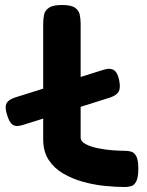

<svg xmlns="http://www.w3.org/2000/svg" viewBox="-20 -740 589 769"><path d="M70 -239Q44 -231 30.5 -240.5Q17 -250 8 -281Q-2 -312 7 -327.5Q16 -343 48 -352L393 -460Q420 -469 435.5 -459.5Q451 -450 457 -420Q464 -388 455 -372.5Q446 -357 417 -348ZM479 9Q443 9 399 4.5Q355 0 312 -12Q269 -24 233 -45Q197 -66 175 -99.5Q153 -133 153 -182V-644Q153 -664 156.5 -681Q160 -698 176 -709Q192 -720 228 -720Q265 -720 280.5 -709Q296 -698 299.5 -681Q303 -664 303 -644V-189Q303 -173 323.5 -162.5Q344 -152 373.5 -146Q403 -140 432 -138Q461 -136 479 -136Q492 -136 504.5 -133Q517 -130 525.5 -115Q534 -100 534 -65Q534 -29 525.5 -13Q517 3 504 6Q491 9 479 9Z"/></svg>

Font: Fredoka Expanded SemiBold
Style: Regular
Weight: 600
Width: 7
Designer: Ben Nathan
Foundry: Milena B. Brandão, Ben Nathan
Version: Version 2.001